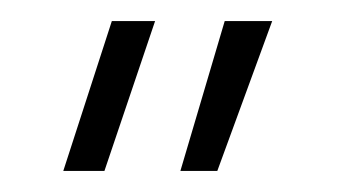

<svg xmlns="http://www.w3.org/2000/svg" viewBox="-20 -505 342 182"><path d="M40 -343 86 -485H127L79 -343ZM151 -343 193 -485H238L186 -343Z"/></svg>

Font: Genos Thin
Style: Regular
Weight: 400
Version: Version 1.010